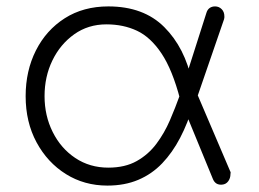

<svg xmlns="http://www.w3.org/2000/svg" viewBox="-20 -573 809 599"><path d="M315 6Q243 6 185.5 -30Q128 -66 94 -129Q60 -192 60 -273Q60 -352 92 -415.5Q124 -479 182 -516Q240 -553 318 -553Q428 -553 492.5 -488.5Q557 -424 579 -319L542 -263Q518 -355 484 -406Q450 -457 407.5 -477Q365 -497 312 -497Q255 -497 211.5 -466Q168 -435 143.5 -384.5Q119 -334 119 -273Q119 -212 144.5 -161Q170 -110 215 -80Q260 -50 318 -50Q370 -50 406.5 -70.5Q443 -91 468 -124.5Q493 -158 510 -197.5Q527 -237 541 -276L583 -246Q566 -189 542 -143Q518 -97 486 -63.5Q454 -30 411.5 -12Q369 6 315 6ZM673 3Q652 5 644 -15L540 -268L587 -299L698 -39Q700 -36 699.5 -34Q699 -32 699 -30Q699 -17 692 -7.5Q685 2 673 3ZM587 -246 541 -273 624 -533Q627 -543 634 -548Q641 -553 651 -553Q663 -553 671.5 -544.5Q680 -536 680 -522Q680 -521 680 -518.5Q680 -516 679 -513Z"/></svg>

Font: ComfortaaLight
Style: Regular
Weight: 300
Designer: Johan Aakerlund
Foundry: Johan Aakerlund
Version: Version 3.104; ttfautohint (v1.8.1.43-b0c9)